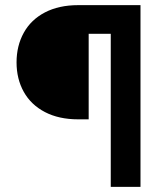

<svg xmlns="http://www.w3.org/2000/svg" viewBox="-20 -727 626 747"><path d="M325 -595.6V-262.7H284.4Q209.1 -262.7 154.8 -291Q100.6 -319.3 72.5 -369.6Q44.4 -419.9 44.4 -484.4Q44.4 -548.8 72.5 -599.6Q100.6 -650.4 154.8 -678.7Q209.1 -707 284.4 -707H464.5V-595.6ZM410.9 -707H526.6V0H410.9Z"/></svg>

Font: WEMIX Pretendard Variable
Style: Regular
Weight: 400
Designer: Base glyphs from Inter by Rasmus Andersson; Hangeul glyphs from Noto Sans CJK(Source Han Sans) by Jang Soo-young and Kan
Foundry: Kil Hyung-jin
Version: Version 1.000;Glyphs 3.2 (3208)